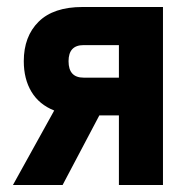

<svg xmlns="http://www.w3.org/2000/svg" viewBox="-20 -529 545 549"><path d="M17 0 135 -213Q92 -230 70 -266.5Q48 -303 48 -354Q48 -425 90.5 -467Q133 -509 216 -509H446V0H320V-199H264L159 0ZM219 -307H320V-400H219Q176 -400 176 -354Q176 -307 219 -307Z"/></svg>

Font: Zen Kaku Gothic New Black
Style: Regular
Weight: 900
Designer: Yoshimichi Ohira
Foundry: Positype
Version: Version 1.001